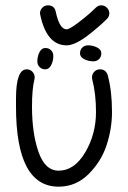

<svg xmlns="http://www.w3.org/2000/svg" viewBox="-20 -680 480 720"><path d="M150 -500Q163 -500 171.5 -491.5Q180 -483 180 -470Q180 -452 172 -436Q164 -420 150 -420Q137 -420 128.5 -428.5Q120 -437 120 -450Q120 -468 128 -484Q136 -500 150 -500ZM280 -480Q280 -493 288.5 -501.5Q297 -510 310 -510Q328 -510 344 -502Q360 -494 360 -480Q360 -467 351.5 -458.5Q343 -450 330 -450Q312 -450 296 -458Q280 -466 280 -480ZM325 -390Q325 -402 333.5 -411Q342 -420 355 -420Q377 -420 384 -398Q400 -339 400 -260Q400 -198 380 -136.5Q360 -75 312.5 -27.5Q265 20 200 20Q40 20 40 -280V-310Q40 -420 80 -420Q93 -420 101.5 -411Q110 -402 110 -390Q110 -385 109 -382Q100 -346 100 -280Q100 -180 124.5 -110Q149 -40 200 -40Q259 -40 299.5 -108.5Q340 -177 340 -260Q340 -328 326 -382Q325 -385 325 -390ZM381 -609Q352 -580 308 -546Q260 -510 230 -510Q155 -510 131 -624Q131 -625 130.5 -627Q130 -629 130 -630Q130 -642 138.5 -651Q147 -660 160 -660Q184 -660 189 -636Q203 -570 230 -570Q240 -570 272 -594Q312 -624 339 -651Q348 -660 360 -660Q372 -660 381 -651Q390 -642 390 -630Q390 -618 381 -609Z"/></svg>

Font: Pecita
Style: Book
Weight: 400
Width: 7
Version: Version 4.3